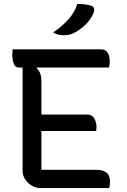

<svg xmlns="http://www.w3.org/2000/svg" viewBox="-20 -949 640 969"><path d="M183 0Q159 0 138.5 -13Q118 -26 106 -45.5Q94 -65 94 -86V-608H74Q57 -608 49.5 -628Q42 -648 42 -671Q42 -678 42.5 -685.5Q43 -693 44 -700H489Q508 -700 517.5 -690Q527 -680 530.5 -666.5Q534 -653 534 -642Q534 -632 533 -623.5Q532 -615 529 -608H167L165 -604Q179 -592 184 -575.5Q189 -559 189 -534V-371H420Q444 -371 455.5 -351.5Q467 -332 467 -308Q467 -302 466.5 -297Q466 -292 465 -288H189V-92H469Q498 -92 516.5 -78.5Q535 -65 535 -33Q535 -25 534 -15.5Q533 -6 531 0ZM370 -929Q393 -929 409 -927Q425 -925 440 -920Q452 -916 454.5 -906.5Q457 -897 453 -886Q441 -855 416.5 -829.5Q392 -804 358 -785Q333 -771 302 -771Q288 -771 275 -774Q262 -777 248 -785Q295 -817 326 -852Q357 -887 370 -929Z"/></svg>

Font: Recursive Mn Csl St
Style: Regular
Weight: 400
Monospace: yes
Version: Version 1.079;hotconv 1.0.112;makeotfexe 2.5.65598; ttfautoh